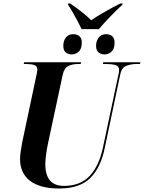

<svg xmlns="http://www.w3.org/2000/svg" viewBox="-20 -1071 825 1101"><path d="M448 -904Q439 -923 425 -949.5Q411 -976 396 -1002Q381 -1028 370 -1044L371 -1051H382Q422 -1024 452 -1000Q482 -976 503 -955Q532 -975 577 -1001Q622 -1027 670 -1051H683L682 -1044Q645 -1010 609.5 -973Q574 -936 547 -904ZM392 -759Q370 -759 356.5 -771Q343 -783 343 -808Q343 -837 358 -856Q373 -875 400 -875Q422 -875 435.5 -863.5Q449 -852 449 -827Q449 -790 431 -774.5Q413 -759 392 -759ZM581 -759Q558 -759 544.5 -771Q531 -783 531 -808Q531 -837 546.5 -856Q562 -875 588 -875Q610 -875 623.5 -863.5Q637 -852 637 -826Q637 -790 619 -774.5Q601 -759 581 -759ZM319 10Q210 10 152.5 -34Q95 -78 95 -159Q95 -176 99 -205Q103 -234 107 -253L186 -626Q190 -641 192 -653.5Q194 -666 194 -673Q194 -692 176.5 -698Q159 -704 130 -704H116L119 -714H445L443 -704H428Q397 -704 373 -693.5Q349 -683 340 -644L256 -252Q250 -225 245 -190.5Q240 -156 240 -129Q240 -5 347 -5Q441 -5 495 -63Q549 -121 571 -228L658 -638Q661 -648 662 -657Q663 -666 663 -670Q663 -692 641.5 -698Q620 -704 588 -704H570L572 -714H785L783 -704H764Q731 -704 704 -693.5Q677 -683 669 -642L581 -224Q558 -110 497.5 -50Q437 10 319 10Z"/></svg>

Font: Noto Serif Display SemiCondensed
Style: Bold Italic
Weight: 700
Width: 4
Italic angle: -12°
Designer: Monotype Design Team
Foundry: Monotype Imaging Inc.
Version: Version 2.009